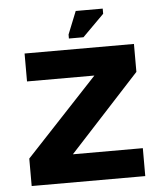

<svg xmlns="http://www.w3.org/2000/svg" viewBox="-52 -770 687 815"><g transform="rotate(-5 291.5 -362.0)"><path d="M50 0V-117L356 -444H69V-563H535V-444L236 -119H534V0ZM324 -610H262V-627L301 -724H416V-702Z"/></g></svg>

Font: Darker Grotesque Light Black
Style: Regular
Weight: 900
Version: Version 1.000;gftools[0.9.28]